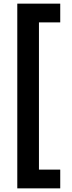

<svg xmlns="http://www.w3.org/2000/svg" viewBox="-20 -819 395 1055"><path d="M311 216H75V-799H311V-696H194V113H311Z"/></svg>

Font: Noto Sans Sinhala UI
Style: Bold
Weight: 700
Designer: Jelle Bosma - Monotype Design Team
Foundry: Monotype Imaging Inc.
Version: Version 2.006; ttfautohint (v1.8.4.7-5d5b)